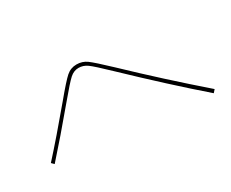

<svg xmlns="http://www.w3.org/2000/svg" viewBox="-77 -826 1155 960"><g transform="rotate(-30 500.0 -346.0)"><path d="M258 -454Q325 -535 350.5 -557.5Q376 -580 410 -580Q443 -580 468.5 -561.5Q494 -543 569 -472Q750 -299 947 -128L933 -112Q759 -263 555 -458Q483 -527 460 -543.5Q437 -560 410 -560Q383 -560 360.5 -540Q338 -520 273 -442Q156 -302 67 -203L53 -217Q141 -314 258 -454Z"/></g></svg>

Font: Mplus 1p Thin
Style: Regular
Weight: 250
Version: Version 1.061